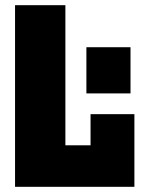

<svg xmlns="http://www.w3.org/2000/svg" viewBox="-20 -720 561 740"><path d="M38 0V-700H232V-160H329V-280H498V0ZM313 -360V-538H483V-360Z"/></svg>

Font: Tektur SemiCondensed ExtraBold
Style: Regular
Weight: 800
Width: 4
Designer: Adam Jagosz
Foundry: Adam Jagosz
Version: Version 1.005;gftools[0.9.30]